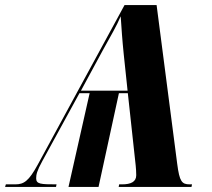

<svg xmlns="http://www.w3.org/2000/svg" viewBox="-67 -734 831 754"><path d="M-47 0H153L155 -10C92 -10 75 -11 75 -34C75 -48 78 -63 99 -101L245 -368H285L202 0H320L400 -368H435L466 -83C467 -71 468 -60 468 -46C468 -20 447 -10 412 -10H401L399 0H685L687 -10H678C647 -10 638 -21 629 -90L548 -714H422L81 -87C46 -23 27 -10 -7 -10H-44ZM251 -378 337 -537C368 -593 391 -632 407 -670C410 -625 413 -578 419 -520L434 -378Z"/></svg>

Font: Noto Serif Display Condensed ExtraBold
Style: Italic
Weight: 800
Width: 3
Italic angle: -12°
Designer: Monotype Design Team
Foundry: Monotype Imaging Inc.
Version: Version 2.009